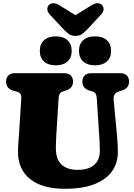

<svg xmlns="http://www.w3.org/2000/svg" viewBox="-20 -1156 836 1196"><path d="M598 -309 583 -543Q581 -579.5 557 -586L541 -590.5Q493 -604 493 -648Q493 -671.5 507 -685.8Q521 -700 547 -700H730Q756 -700 770 -685.8Q784 -671.5 784 -648Q784 -625 771.5 -611.5Q759 -598 736 -591L720 -586Q702.5 -580.5 694.2 -568Q686 -555.5 688 -533L709 -310Q714 -260 714 -207Q714 -141.5 678.5 -90.2Q643 -39 570 -9.5Q497 20 384 20Q244 20 168 -40.2Q92 -100.5 92 -212Q92 -225.5 93.2 -247.5Q94.5 -269.5 96.2 -291.8Q98 -314 99 -329L112.5 -542Q113.5 -561.5 107 -571.5Q100.5 -581.5 82 -586L66 -590Q18 -602.5 18 -648Q18 -671.5 32 -685.8Q46 -700 72 -700H381Q407 -700 421 -685.8Q435 -671.5 435 -648Q435 -625 422.5 -611.5Q410 -598 387 -591L371 -586Q347 -579 345 -543L331 -319Q328 -266.5 328 -234Q328 -163 363.5 -130.5Q399 -98 464 -98Q532.5 -98 567.2 -129.5Q602 -161 602 -215Q602 -249 600.5 -269.8Q599 -290.5 598 -309ZM327.5 -749Q281.5 -749 254.8 -772.5Q228 -796 228 -839Q228 -882 254.8 -905.8Q281.5 -929.5 327.5 -929.5Q374 -929.5 400.2 -905.8Q426.5 -882 426.5 -839Q426.5 -796.5 400.2 -772.8Q374 -749 327.5 -749ZM571.5 -749Q525.5 -749 498.8 -772.5Q472 -796 472 -839Q472 -882 498.8 -905.8Q525.5 -929.5 571.5 -929.5Q619 -929.5 645.5 -905.8Q672 -882 672 -839Q672 -796.5 645.5 -772.8Q619 -749 571.5 -749ZM534 -984Q512.5 -961 495 -946.8Q477.5 -932.5 450 -932.5Q422.5 -932.5 405 -946.8Q387.5 -961 366 -984L290 -1066Q273.5 -1084 274.8 -1100.5Q276 -1117 285.5 -1125.5Q310 -1148 352 -1122L450 -1061.5L548 -1122Q590 -1148 614.5 -1125.5Q624 -1117 625.2 -1100.5Q626.5 -1084 610 -1066Z"/></svg>

Font: Fraunces 9pt SuperSoft Black
Style: Regular
Weight: 900
Version: Version 1.000;[b76b70a41]